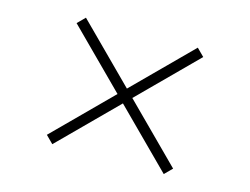

<svg xmlns="http://www.w3.org/2000/svg" viewBox="-87 -819 1174 902"><g transform="rotate(15 500.0 -368.5)"><path d="M500 -332 771 -61 807 -97 536 -368 808 -640 772 -676 500 -404 228 -676 192 -640 464 -368 193 -97 229 -61Z"/></g></svg>

Font: Noto Serif CJK JP Black
Style: Regular
Weight: 900
Designer: Ryoko NISHIZUKA 西塚涼子 (kana & ideographs); Frank Grießhammer (Latin, Greek & Cyrillic); Wenlong ZHANG 张文龙 (bopomofo); San
Foundry: Adobe Systems Incorporated
Version: Version 1.001;PS 1.001;hotconv 16.6.54;makeotf.lib2.5.65590